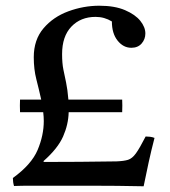

<svg xmlns="http://www.w3.org/2000/svg" viewBox="-20 -650 595 671"><path d="M482 1Q439 0 389.5 -0.5Q340 -1 291 -1Q242 -1 200 -1Q140 -1 96 -1Q52 -1 29 0Q25 -13 25 -28Q90 -75 111.5 -126Q133 -177 133 -227Q133 -242 131 -258H50Q49 -282 50 -302H124Q116 -338 107 -373Q98 -408 98 -450Q98 -511 132 -551Q166 -591 219 -610.5Q272 -630 327 -630Q381 -630 417 -614.5Q453 -599 470.5 -577Q488 -555 488 -533Q488 -513 475 -498Q462 -483 439 -483Q411 -483 391 -508Q371 -533 371 -575Q345 -591 314 -591Q262 -591 229.5 -557Q197 -523 197 -461Q197 -429 201.5 -407Q206 -385 211 -361.5Q216 -338 219 -302H407Q408 -282 407 -258H220Q219 -215 200.5 -173Q182 -131 132 -87L133 -84Q188 -84 258 -84.5Q328 -85 387 -86Q413 -87 427.5 -91.5Q442 -96 455 -114Q468 -132 489 -173Q496 -173 504.5 -172Q513 -171 520 -168Q509 -126 499.5 -82.5Q490 -39 482 1Z"/></svg>

Font: Tiro Devanagari Sanskrit
Style: Regular
Weight: 400
Designer: Devanagari: John Hudson & Fiona Ross. Latin: John Hudson.
Foundry: Tiro Typeworks Ltd.
Version: Version 1.52